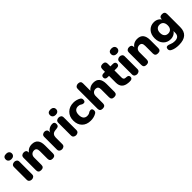

<svg xmlns="http://www.w3.org/2000/svg" viewBox="306 -2221 3897 3897"><g transform="rotate(-45 2254.5 -273.0)"><path d="M135 6Q104 6 80.5 -11.5Q57 -29 57 -67V-428Q57 -466 80.5 -483.5Q104 -501 135 -501Q166 -501 189.5 -483.5Q213 -466 213 -428V-67Q213 -29 189.5 -11.5Q166 6 135 6ZM135 -579Q95 -579 71 -600.5Q47 -622 47 -657Q47 -734 135 -734Q175 -734 199 -713Q223 -692 223 -657Q223 -622 199 -600.5Q175 -579 135 -579Z M405 6Q327 6 327 -67V-430Q327 -462 349 -481.5Q371 -501 406 -501Q479 -501 479 -433V-397L466 -399Q491 -449 535.5 -476Q580 -503 639 -503Q813 -503 813 -295V-67Q813 6 735 6Q657 6 657 -67V-288Q657 -382 584 -382Q538 -382 510.5 -353Q483 -324 483 -275V-67Q483 6 405 6Z M1002 6Q971 6 947.5 -11.5Q924 -29 924 -67V-430Q924 -466 948 -483.5Q972 -501 1001 -501Q1032 -501 1052.5 -484Q1073 -467 1073 -433V-361L1063 -372Q1075 -436 1117.5 -466Q1160 -496 1206 -500L1220 -501Q1287 -506 1287 -439Q1287 -405 1271 -388.5Q1255 -372 1212 -368L1182 -365Q1125 -359 1102.5 -328.5Q1080 -298 1080 -254V-67Q1080 -29 1056.5 -11.5Q1033 6 1002 6Z M1406 6Q1375 6 1351.5 -11.5Q1328 -29 1328 -67V-428Q1328 -466 1351.5 -483.5Q1375 -501 1406 -501Q1437 -501 1460.5 -483.5Q1484 -466 1484 -428V-67Q1484 -29 1460.5 -11.5Q1437 6 1406 6ZM1406 -579Q1366 -579 1342 -600.5Q1318 -622 1318 -657Q1318 -734 1406 -734Q1446 -734 1470 -713Q1494 -692 1494 -657Q1494 -622 1470 -600.5Q1446 -579 1406 -579Z M1827 8Q1711 8 1642.5 -60.5Q1574 -129 1574 -245Q1574 -361 1646.5 -432Q1719 -503 1836 -503Q1877 -503 1918 -491.5Q1959 -480 1990 -461Q2021 -442 2021 -405Q2021 -344 1975 -344Q1943 -344 1916 -364Q1889 -384 1846 -384Q1792 -384 1763 -349.5Q1734 -315 1734 -248Q1734 -181 1763 -146Q1792 -111 1846 -111Q1889 -111 1916 -131Q1943 -151 1975 -151Q2021 -151 2021 -90Q2021 -53 1990 -34Q1922 8 1827 8Z M2171 6Q2093 6 2093 -67V-639Q2093 -670 2115 -690Q2137 -710 2173 -710Q2249 -710 2249 -642V-397L2232 -399Q2257 -449 2302 -476Q2347 -503 2408 -503Q2579 -503 2579 -295V-67Q2579 6 2501 6Q2423 6 2423 -67V-298Q2423 -382 2350 -382Q2304 -382 2276.5 -353Q2249 -324 2249 -275V-67Q2249 6 2171 6Z M2934 5 2906 3Q2818 -4 2774 -50Q2730 -96 2730 -181V-567Q2730 -640 2808 -640Q2886 -640 2886 -567V-169Q2886 -141 2899.5 -125.5Q2913 -110 2938 -109L2966 -107Q3026 -103 3026 -53Q3026 11 2934 5ZM2692 -375Q2622 -375 2622 -433Q2622 -491 2692 -491H2953Q3023 -491 3023 -433Q3023 -375 2953 -375Z M3158 6Q3127 6 3103.5 -11.5Q3080 -29 3080 -67V-428Q3080 -466 3103.5 -483.5Q3127 -501 3158 -501Q3189 -501 3212.5 -483.5Q3236 -466 3236 -428V-67Q3236 -29 3212.5 -11.5Q3189 6 3158 6ZM3158 -579Q3118 -579 3094 -600.5Q3070 -622 3070 -657Q3070 -734 3158 -734Q3198 -734 3222 -713Q3246 -692 3246 -657Q3246 -622 3222 -600.5Q3198 -579 3158 -579Z M3428 6Q3350 6 3350 -67V-430Q3350 -462 3372 -481.5Q3394 -501 3429 -501Q3502 -501 3502 -433V-397L3489 -399Q3514 -449 3558.5 -476Q3603 -503 3662 -503Q3836 -503 3836 -295V-67Q3836 6 3758 6Q3680 6 3680 -67V-288Q3680 -382 3607 -382Q3561 -382 3533.5 -353Q3506 -324 3506 -275V-67Q3506 6 3428 6Z M4178 188Q4065 188 3993 148Q3955 127 3955 90Q3955 32 4001 32Q4030 32 4073 52Q4116 72 4174 72Q4298 72 4298 -43V-125L4309 -116Q4292 -70 4246.5 -42Q4201 -14 4142 -14Q4046 -14 3984.5 -80.5Q3923 -147 3923 -258Q3923 -369 3984.5 -436Q4046 -503 4142 -503Q4201 -503 4246.5 -475Q4292 -447 4309 -399L4298 -387V-430Q4298 -501 4375 -501Q4452 -501 4452 -428V-54Q4452 188 4178 188ZM4188 -132Q4240 -132 4269 -165Q4298 -198 4298 -258Q4298 -317 4269 -351Q4240 -385 4188 -385Q4136 -385 4107 -351.5Q4078 -318 4078 -258Q4078 -199 4107.5 -165.5Q4137 -132 4188 -132Z"/></g></svg>

Font: Nunito VF Beta Light
Style: Regular
Weight: 300
Designer: Vernon Adams
Foundry: newtypography
Version: Version 3.001